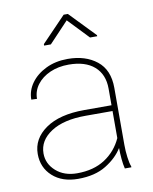

<svg xmlns="http://www.w3.org/2000/svg" viewBox="-84 -803 697 877"><g transform="rotate(-10 264.0 -365.0)"><path d="M425.3 0Q420.4 -19 418 -45.7Q415.5 -72.3 415.5 -96.7Q389.2 -53.7 337.6 -22Q286.1 9.8 207.5 9.8Q133.8 9.8 89.4 -30.5Q44.9 -70.8 44.9 -133.8Q44.9 -204.6 109.6 -249.8Q174.3 -294.9 289.1 -294.9H415.5V-372.1Q415.5 -438 373.5 -474.9Q331.5 -511.7 254.4 -511.7Q206.5 -511.7 168.2 -494.9Q129.9 -478 107.7 -448.7Q85.4 -419.4 85.4 -382.8L59.1 -383.8Q59.1 -425.3 84.2 -460.2Q109.4 -495.1 153.6 -516.6Q197.8 -538.1 254.4 -538.1Q336.9 -538.1 389.4 -496.3Q441.9 -454.6 441.9 -371.1V-106.4Q441.9 -78.1 445.6 -49.3Q449.2 -20.5 455.6 -4.4V0ZM207.5 -16.1Q284.2 -16.1 336.7 -50.3Q389.2 -84.5 415.5 -142.6V-268.1H290.5Q188.5 -268.1 129.9 -230Q71.3 -191.9 71.3 -131.8Q71.3 -84 109.4 -50Q147.5 -16.1 207.5 -16.1ZM291.5 -740.2 405.8 -621.6V-616.7H372.6L281.2 -712.4L190.9 -616.7H159.7V-623.5L272 -740.2Z"/></g></svg>

Font: Vazirmatn UI Thin
Style: Regular
Weight: 100
Designer: Saber Rastikerdar
Foundry: Saber Rastikerdar
Version: Version 33.003